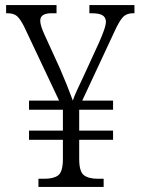

<svg xmlns="http://www.w3.org/2000/svg" viewBox="-20 -734 553 754"><path d="M131 0V-32H154Q190 -32 208 -45Q226 -58 227 -105V-185H94V-221H227V-303H94V-339H212L75 -629Q60 -659 47 -670.5Q34 -682 9 -682H4V-714H202V-682H183Q138 -682 138 -653Q138 -642 143 -627Q148 -612 156 -595L215 -466Q229 -434 243 -399Q257 -364 266 -339Q271 -355 283 -381Q295 -407 307 -432L369 -567Q381 -594 388.5 -615.5Q396 -637 396 -650Q395 -666 382.5 -674Q370 -682 338 -682H331V-714H508V-682H502Q477 -682 462.5 -666.5Q448 -651 429 -609L303 -339H424V-303H291V-221H424V-185H291V-110Q291 -60 309.5 -46Q328 -32 364 -32H387V0Z"/></svg>

Font: Noto Serif Tamil SemiCondensed Light
Style: Regular
Weight: 300
Width: 4
Designer: Indian Type Foundry, Tom Grace, and the Monotype Design Team
Foundry: Monotype Imaging Inc.
Version: Version 2.004; ttfautohint (v1.8.4.7-5d5b)